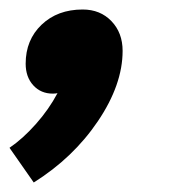

<svg xmlns="http://www.w3.org/2000/svg" viewBox="-36 -187 360 404"><path d="M222 -80Q222 -9 170 68Q118 145 35 197L-16 124Q12 105 39.5 74Q67 43 85 9Q81 10 75 10Q50 10 34 -7.5Q18 -25 18 -53Q18 -103 51.5 -135Q85 -167 138 -167Q175 -167 198.5 -142.5Q222 -118 222 -80Z"/></svg>

Font: Sarabun ExtraBold
Style: Italic
Weight: 800
Italic angle: -10°
Designer: Suppakit Chalermlarp | Katatrad Co.,Ltd.
Foundry: Cadson Demak Co.,Ltd.
Version: Version 1.000; ttfautohint (v1.6)